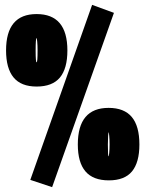

<svg xmlns="http://www.w3.org/2000/svg" viewBox="-20 -731 600 792"><path d="M5 0ZM105 11 360 -711 450 -678 195 41ZM5 -523Q5 -673 131 -673Q258 -673 258 -523Q258 -448 227 -411Q196 -374 131 -374Q67 -374 36 -411.5Q5 -449 5 -523ZM135 -522Q135 -544 133.5 -559Q132 -574 131 -574Q127 -574 127 -522Q127 -474 131 -474Q135 -474 135 -522ZM301 -135Q301 -286 428 -286Q492 -286 523.5 -248.5Q555 -211 555 -135Q555 -61 524.5 -24Q494 13 429 13Q364 13 332.5 -24Q301 -61 301 -135ZM432 -136Q432 -157 430.5 -171.5Q429 -186 428 -186Q427 -183 426 -169.5Q425 -156 425 -135Q425 -86 428 -86Q429 -86 430.5 -100Q432 -114 432 -136Z"/></svg>

Font: Cairo Black
Style: Regular
Weight: 900
Designer: Mohamed Gaber, the designers of Titillium
Foundry: Kief Type Foundry
Version: Version 2.009; ttfautohint (v1.5.33-1714) -l 8 -r 50 -G 200 